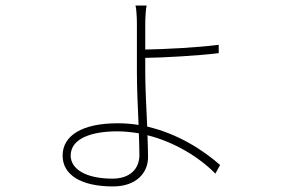

<svg xmlns="http://www.w3.org/2000/svg" viewBox="-20 -626 1040 690"><path d="M481 -69C481 -20 448 16 384 16C286 16 234 -20 234 -67C234 -127 306 -154 402 -154C428 -154 453 -151 479 -147C480 -115 481 -88 481 -69ZM502 -418C571 -419 693 -426 766 -435V-465C690 -455 569 -449 502 -448V-542C502 -560 504 -596 507 -606H467C470 -597 472 -561 472 -542V-365C472 -314 475 -241 478 -177C454 -181 429 -183 403 -183C274 -183 205 -138 205 -67C205 3 272 44 386 44C470 44 512 -5 512 -61C512 -82 511 -109 510 -140C606 -116 695 -62 754 -2L771 -33C710 -87 618 -146 509 -171C506 -237 502 -312 502 -365Z"/></svg>

Font: Source Han Sans CN ExtraLight
Style: Regular
Weight: 250
Designer: Ryoko NISHIZUKA (kana & ideographs); Paul D. Hunt (Latin, Greek & Cyrillic); Wenlong ZHANG (bopomofo); Sandoll Communica
Foundry: Adobe Systems Incorporated
Version: Version 1.004;PS 1.004;hotconv 16.6.51;makeotf.lib2.5.65220